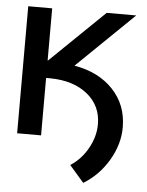

<svg xmlns="http://www.w3.org/2000/svg" viewBox="-51 -563 601 783"><g transform="rotate(5 249.5 -171.5)"><path d="M131 -520V-307H133L354 -521H475L242 -295Q342 -278 401 -215.5Q460 -153 460 -61Q460 8 421 74Q382 140 319 178L260 110Q304 82 331 33.5Q358 -15 358 -65Q358 -141 300.5 -187.5Q243 -234 149 -235H131V0H33V-520Z"/></g></svg>

Font: Non Bureau
Style: Regular
Weight: 400
Designer: Jona Saucedo
Foundry: Non Foundry
Version: Version 1.000; ttfautohint (v1.8.4)